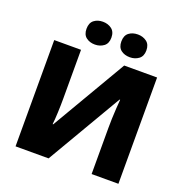

<svg xmlns="http://www.w3.org/2000/svg" viewBox="-159 -1070 1163 1212"><g transform="rotate(20 422.5 -464.0)"><path d="M77 -714H257V-387Q257 -343 255 -293.5Q253 -244 249 -212H253L547 -714H768V0H588V-309Q588 -336 589 -371.5Q590 -407 592.5 -442Q595 -477 597 -502H593L299 0H77ZM244 -851Q244 -891 268 -909.5Q292 -928 327 -928Q361 -928 386 -909.5Q411 -891 411 -851Q411 -812 386 -793.5Q361 -775 327 -775Q292 -775 268 -793.5Q244 -812 244 -851ZM478 -851Q478 -891 502 -909.5Q526 -928 562 -928Q596 -928 621 -909.5Q646 -891 646 -851Q646 -812 621 -793.5Q596 -775 562 -775Q526 -775 502 -793.5Q478 -812 478 -851Z"/></g></svg>

Font: Noto Sans Black
Style: Regular
Weight: 900
Designer: Monotype Design Team
Foundry: Monotype Imaging Inc.
Version: Version 2.007